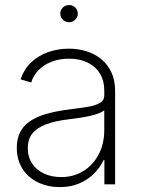

<svg xmlns="http://www.w3.org/2000/svg" viewBox="-20 -745 571 776"><path d="M221.7 11.2Q174.8 11.2 135.3 -7.1Q95.7 -25.4 71.8 -61.3Q47.9 -97.2 47.9 -148.4Q47.9 -182.6 60.3 -208.5Q72.8 -234.4 98.1 -252.9Q123.5 -271.5 163.1 -283.4Q202.6 -295.4 256.8 -302.2Q299.3 -307.6 331.8 -312.7Q364.3 -317.9 382.8 -328.4Q401.4 -338.9 401.4 -359.4V-379.9Q401.4 -418.9 384 -447.5Q366.7 -476.1 334.7 -491.9Q302.7 -507.8 259.3 -507.8Q219.7 -507.8 188.2 -495.4Q156.7 -482.9 135.7 -461.4Q114.7 -439.9 106 -411.6L63 -424.3Q76.7 -464.8 105.5 -492.4Q134.3 -520 174.1 -534.2Q213.9 -548.3 258.3 -548.3Q295.9 -548.3 329.6 -537.8Q363.3 -527.3 389.4 -505.9Q415.5 -484.4 430.4 -452.4Q445.3 -420.4 445.3 -377.4V0H401.9V-97.7H398.4Q384.3 -67.4 359.4 -42.7Q334.5 -18.1 299.8 -3.4Q265.1 11.2 221.7 11.2ZM226.6 -29.3Q277.8 -29.3 317.1 -53.7Q356.4 -78.1 378.9 -121.1Q401.4 -164.1 401.4 -219.2V-298.8Q392.6 -292 377.7 -286.4Q362.8 -280.8 343.5 -276.4Q324.2 -272 303 -269Q281.7 -266.1 260.3 -263.2Q201.2 -256.3 164.1 -241.7Q127 -227.1 109.6 -203.9Q92.3 -180.7 92.3 -147Q92.3 -110.4 109.9 -84Q127.4 -57.6 158 -43.5Q188.5 -29.3 226.6 -29.3ZM258.8 -655.3Q244.6 -655.3 234.1 -665.5Q223.6 -675.8 223.6 -689.9Q223.6 -704.6 234.1 -714.6Q244.6 -724.6 258.8 -724.6Q273.9 -724.6 284.2 -714.6Q294.4 -704.6 294.4 -689.9Q294.4 -675.8 284.2 -665.5Q273.9 -655.3 258.8 -655.3Z"/></svg>

Font: Inter 17pt ExtraLight
Style: Regular
Weight: 250
Version: Version 4.001;git-66647c0bb